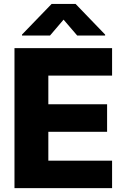

<svg xmlns="http://www.w3.org/2000/svg" viewBox="-20 -977 657 997"><path d="M562 0H55.2V-727.1H562V-584.5H231V-435.5H536.1V-292.5H231V-142.6H562ZM525.9 -792.5H380.9L310.1 -875L239.7 -792.5H94.2V-797.4L248 -956.5H372.6L525.9 -797.4Z"/></svg>

Font: My Font
Style: Regular
Weight: 500
Designer: Rasmus Andersson
Foundry: rsms
Version: Version 0.001